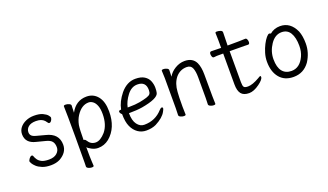

<svg xmlns="http://www.w3.org/2000/svg" viewBox="-75 -1159 3150 1845"><g transform="rotate(-20 1500.0 -236.5)"><path d="M255 18Q202 18 166.5 3.5Q131 -11 110.5 -30Q90 -49 80.5 -65.5Q71 -82 71 -85Q71 -99 84.5 -116Q98 -133 110 -133Q120 -133 122 -125Q129 -104 142.5 -84.5Q156 -65 182 -52.5Q208 -40 255 -40Q308 -40 336.5 -65.5Q365 -91 365 -126Q365 -162 348.5 -184.5Q332 -207 286 -218.5Q240 -230 195 -242Q93 -266 93 -356Q93 -394 115.5 -423Q138 -452 176.5 -469Q215 -486 260 -486Q316 -486 349 -470.5Q382 -455 396 -437.5Q410 -420 410 -413Q410 -407 406.5 -397.5Q403 -388 395.5 -378.5Q388 -369 377 -369Q369 -369 360 -383Q336 -422 289 -429Q275 -431 260 -431Q210 -431 183.5 -409Q157 -387 157 -354Q157 -333 169.5 -319Q182 -305 217 -296L303 -273Q431 -243 431 -128Q431 -50 349 -3Q309 18 255 18Z M615 172Q599 172 581.5 164Q564 156 564 144Q564 132 565 106Q566 80 566 -157Q566 -403 563 -472Q563 -482 583 -482Q600 -482 618 -474Q636 -466 636 -454Q636 -448 635 -432Q634 -416 634 -399L633 -381Q689 -486 798 -486Q868 -486 911.5 -432.5Q955 -379 955 -278Q955 -111 850 -23Q800 17 737 17Q704 17 672 0Q640 -17 631 -30Q631 87 633.5 116Q636 145 636 162Q636 172 615 172ZM734 -41Q781 -41 834 -101Q888 -167 888 -276Q888 -329 875 -362Q862 -395 841 -410.5Q820 -426 798 -426Q725 -426 672 -344Q647 -305 637 -254Q630 -210 630 -103Q631 -103 633 -103Q646 -103 656 -86Q684 -41 734 -41Z M1230 18Q1182 18 1144.5 -8Q1107 -34 1085 -82Q1063 -130 1063 -210Q1044 -226 1044 -241Q1044 -254 1064 -254L1069 -255Q1083 -330 1144 -406Q1211 -486 1297 -486Q1355 -486 1389 -464.5Q1423 -443 1436.5 -409Q1450 -375 1450 -340Q1450 -306 1445 -287Q1432 -234 1265 -205Q1209 -196 1128 -196Q1128 -120 1157.5 -80.5Q1187 -41 1230 -41Q1343 -41 1417 -124Q1432 -140 1441 -140Q1453 -140 1453 -128Q1453 -120 1440 -97Q1413 -45 1330 -2Q1288 18 1230 18ZM1135 -252H1150Q1216 -252 1260.5 -260.5Q1305 -269 1335 -278.5Q1365 -288 1374.5 -301Q1384 -314 1384 -341Q1384 -428 1297 -428Q1236 -428 1191.5 -369.5Q1147 -311 1135 -252Z M1615 11Q1599 11 1582 3Q1565 -5 1565 -17Q1565 -44 1567 -88V-395Q1564 -458 1564 -471Q1564 -481 1584 -481Q1600 -481 1617 -473Q1634 -465 1634 -453L1632 -386Q1655 -428 1702 -456.5Q1749 -485 1800 -485Q1883 -485 1914 -421Q1936 -374 1936 -297Q1936 -99 1937 -78Q1939 -33 1939 2Q1939 11 1919 11Q1903 11 1886 3Q1869 -5 1869 -17Q1870 -25 1870 -44.5Q1870 -64 1871 -84V-293Q1871 -353 1856.5 -388Q1842 -423 1800 -423Q1731 -423 1685 -368Q1642 -313 1637 -229Q1633 -184 1633 -79Q1633 -56 1635 2Q1635 11 1615 11Z M2281 18Q2225 18 2200 -13Q2175 -44 2175 -110V-425H2111Q2091 -424 2079 -422Q2067 -422 2062 -435.5Q2057 -449 2057 -461Q2057 -485 2075 -485Q2105 -483 2175 -483V-559Q2173 -615 2173 -635Q2173 -645 2189 -645Q2206 -645 2225 -638.5Q2244 -632 2244 -617Q2242 -563 2241 -483Q2383 -483 2422 -486Q2434 -486 2439.5 -472.5Q2445 -459 2445 -446Q2445 -423 2429 -423Q2409 -423 2390 -424Q2371 -425 2241 -425V-108Q2241 -70 2250.5 -58Q2260 -46 2292 -46Q2338 -46 2411 -88Q2428 -100 2435 -100Q2441 -100 2441 -89Q2441 -64 2388 -25Q2329 18 2281 18Z M2736 18Q2644 18 2593.5 -43Q2543 -104 2543 -207Q2543 -251 2556 -294Q2569 -337 2587.5 -373Q2606 -409 2625 -431.5Q2644 -454 2655 -454Q2668 -454 2671 -448Q2715 -486 2777 -486Q2882 -486 2933 -374Q2954 -321 2954 -245Q2954 -150 2900 -67Q2839 18 2736 18ZM2736 -43Q2822 -43 2867 -141Q2888 -187 2888 -245Q2888 -329 2859 -377.5Q2830 -426 2771 -426Q2703 -426 2656.5 -356.5Q2610 -287 2610 -208Q2610 -125 2643 -84Q2676 -43 2736 -43Z"/></g></svg>

Font: LXGW WenKai Mono TC
Style: Regular
Weight: 400
Designer: LXGW / Fontworks Inc.
Foundry: LXGW / Fontworks Inc.
Version: Version 1.330